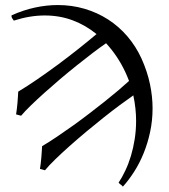

<svg xmlns="http://www.w3.org/2000/svg" viewBox="-20 -647 657 746"><path d="M530.3 -418.5Q552.7 -368.2 562.7 -320.1Q572.8 -272 572.8 -226.1Q572.8 -178.2 563.2 -134Q553.7 -89.8 537.8 -51Q522 -12.2 501 20.5Q480 53.2 457.5 78.1Q453.6 73.2 448.5 69.8Q443.4 66.4 440.9 62.5Q454.6 42 467 15.6Q479.5 -10.7 488.8 -41.5Q498 -72.3 503.4 -106.7Q508.8 -141.1 508.8 -177.7Q508.8 -201.7 506.1 -226.3Q503.4 -251 498 -276.4Q476.1 -261.2 446 -239Q416 -216.8 382.8 -190.4Q349.6 -164.1 315.4 -135.5Q281.2 -106.9 250.5 -79.6Q219.7 -52.2 194.6 -27.8Q169.4 -3.4 154.8 14.6L135.3 9.3Q136.7 0 138.2 -11.5Q139.6 -22.9 140.6 -35.2Q141.6 -47.4 142.3 -58.8Q143.1 -70.3 143.6 -79.1Q170.9 -95.2 201.7 -116Q232.4 -136.7 264.2 -159.4Q295.9 -182.1 327.1 -206.1Q358.4 -230 387 -252.7Q415.5 -275.4 439.7 -295.9Q463.9 -316.4 481.4 -332.5Q478 -341.3 474.4 -349.9Q470.7 -358.4 466.8 -367.2Q451.7 -399.4 432.9 -427.2Q414.1 -455.1 392.1 -479Q368.7 -462.9 339.1 -440.4Q309.6 -418 277.6 -392.3Q245.6 -366.7 213.4 -339.4Q181.2 -312 152.3 -286.1Q123.5 -260.3 99.9 -237.3Q76.2 -214.4 62 -197.3L42.5 -202.6Q43.9 -211.9 45.4 -223.4Q46.9 -234.9 47.9 -247.1Q48.8 -259.3 49.6 -270.8Q50.3 -282.2 50.8 -291Q85.9 -312 126.7 -340.1Q167.5 -368.2 208.3 -398.4Q249 -428.7 287.1 -459Q325.2 -489.3 355 -514.6Q312.5 -549.3 262.2 -568.1Q211.9 -586.9 153.8 -586.9Q125 -586.9 95.2 -582Q65.4 -577.1 33.7 -566.9Q29.8 -571.8 26.9 -576.7Q23.9 -581.5 24.9 -587.4Q70.8 -607.9 116 -617.7Q161.1 -627.4 204.6 -627.4Q258.8 -627.4 308.1 -613Q357.4 -598.6 399.7 -571.5Q441.9 -544.4 475.1 -505.6Q508.3 -466.8 530.3 -418.5Z"/></svg>

Font: Gentium Plus
Style: Regular
Weight: 400
Designer: J. Victor Gaultney, Annie Olsen, Iska Routamaa
Foundry: SIL International
Version: Version 1.510